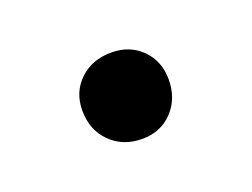

<svg xmlns="http://www.w3.org/2000/svg" viewBox="-38 -396 322 245"><g transform="rotate(-20 122.5 -273.5)"><path d="M64 -274.9Q64 -299.8 80.8 -315.9Q97.7 -332 124 -332Q148.9 -332 165 -315.9Q181.2 -299.8 181.2 -274.9Q181.2 -248.5 165 -231.7Q148.9 -214.8 124 -214.8Q97.7 -214.8 80.8 -231.7Q64 -248.5 64 -274.9Z"/></g></svg>

Font: Junction Regular
Style: Regular
Weight: 500
Designer: Caroline Hadilaksono
Foundry: Caroline Hadilaksono
Version: Version 1.056